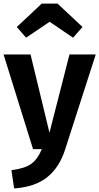

<svg xmlns="http://www.w3.org/2000/svg" viewBox="-22 -835 556 1075"><path d="M124 -624 72 -684 212 -815H300L440 -684L387 -624L256 -713ZM514 -530 343 1Q311 102 242.5 157Q174 212 57 220L42 118Q118 108 153.5 82Q189 56 212 0H163L-2 -530H149L255 -92L367 -530Z"/></svg>

Font: Fira Sans SemiBold
Style: Regular
Weight: 600
Designer: bBox Type GmbH & Carrois Corporate GbR & Edenspiekermann AG
Foundry: bBox Type GmbH & Carrois Corporate GbR & Edenspiekermann AG
Version: Version 4.301;PS 004.301;hotconv 1.0.88;makeotf.lib2.5.64775